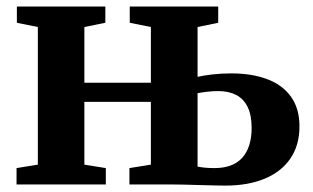

<svg xmlns="http://www.w3.org/2000/svg" viewBox="-20 -563 954 586"><path d="M667 3.5Q657 3.5 635.8 3Q614.5 2.5 589.2 1.8Q564 1 541.5 0.5Q519 0 506 0H375V-50L440.5 -60.5V-252H237.5V-60.5L303 -50V0H30.5V-50L95.5 -60.5V-480.5L31.5 -493.5V-543H301.5V-493.5L237.5 -480.5V-310.5H440.5V-480.5L376 -493.5V-543H646V-493.5L583 -480.5V-328.5Q600.5 -332.5 627.8 -335.8Q655 -339 686 -339Q748.5 -339 795.2 -321.5Q842 -304 868 -268Q894 -232 894 -177Q894 -120 866.5 -79.5Q839 -39 788.2 -17.8Q737.5 3.5 667 3.5ZM634.5 -50Q691.5 -50 719.8 -82Q748 -114 748 -172.5Q748 -211.5 735.8 -236.5Q723.5 -261.5 700.8 -273.2Q678 -285 646 -285Q629 -285 612 -283Q595 -281 583 -278.5V-54.5Q592.5 -52.5 606.2 -51.2Q620 -50 634.5 -50Z"/></svg>

Font: Merriweather 48pt
Style: Bold
Weight: 700
Version: Version 2.100